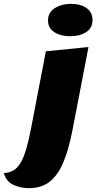

<svg xmlns="http://www.w3.org/2000/svg" viewBox="-141 -776 500 996"><path d="M224 -588Q174 -588 141 -609Q108 -630 108 -670Q108 -711 143 -733.5Q178 -756 228 -756Q277 -756 308 -734Q339 -712 339 -672Q339 -631 306 -609.5Q273 -588 224 -588ZM9 200Q-36 200 -72.5 182.5Q-109 165 -121 122Q-81 120 -55.5 96Q-30 72 -12.5 20.5Q5 -31 21 -115L97 -510L318 -532L236 -106Q217 -6 189 62.5Q161 131 118 165.5Q75 200 9 200Z"/></svg>

Font: Sansita Swashed Black
Style: Regular
Weight: 900
Designer: Pablo Cosgaya
Foundry: Omnibus-Type
Version: Version 1.003; ttfautohint (v1.8.3)